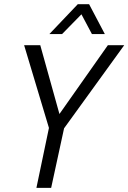

<svg xmlns="http://www.w3.org/2000/svg" viewBox="-20 -909 621 929"><path d="M290 -288.1 227.5 0H156.2L216.8 -290L96.7 -690.4H174.8L267.6 -357.4L502 -690.4H581.1ZM356.4 -888.7H411.1L487.3 -744.1H424.8L374 -839.8L280.3 -744.1H218.8Z"/></svg>

Font: Dinish
Style: Italic
Weight: 400
Italic angle: -12°
Designer: Bert Driehuis
Foundry: Playbeing
Version: Version 3.002; git-62d0f29-release